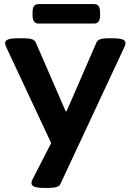

<svg xmlns="http://www.w3.org/2000/svg" viewBox="-20 -712 646 938"><path d="M195 206Q134 206 134 184Q134 180 134.5 175.5Q135 171 138 166L230 -13L9 -485Q5 -494 5 -503Q5 -525 66 -525H99Q121 -525 135.5 -520.5Q150 -516 155 -504L301 -168H305L451 -504Q456 -516 470.5 -520.5Q485 -525 507 -525H532Q593 -525 593 -503Q593 -494 589 -485L276 185Q271 197 256.5 201.5Q242 206 220 206ZM168 -597Q139 -597 139 -637V-652Q139 -692 168 -692H440Q469 -692 469 -652V-637Q469 -597 440 -597Z"/></svg>

Font: Asap Expanded
Style: Bold
Weight: 700
Width: 7
Designer: Pablo Cosgaya
Foundry: Omnibus-Type
Version: Version 3.001; ttfautohint (v1.8.4.7-5d5b)